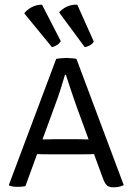

<svg xmlns="http://www.w3.org/2000/svg" viewBox="-20 -794 567 820"><path d="M203.5 -135Q200.5 -135 187.8 -135Q175 -135 160.8 -135.2Q146.5 -135.5 138.5 -136L88.5 1Q74.5 4 55.5 4Q34.5 4 20.5 -1L18 -4.5L220 -542.5Q226 -544 240.5 -545.2Q255 -546.5 264.5 -546.5Q273.5 -546.5 287 -545.2Q300.5 -544 306.5 -542.5L508.5 -3.5Q491 6 464 6Q446.5 6 437.2 -1.8Q428 -9.5 419.5 -32.5L381.5 -136Q375 -135.5 361.8 -135.2Q348.5 -135 336.5 -135Q324.5 -135 321.5 -135ZM219.5 -357 161.5 -198.5Q172.5 -198.5 191.8 -199Q211 -199.5 215 -199.5H311Q315 -199.5 331.8 -199Q348.5 -198.5 358.5 -198.5L311 -328Q304 -347 295 -373.5Q286 -400 277 -426.8Q268 -453.5 261.5 -474.5H257.5Q249 -444.5 238 -410.5Q227 -376.5 219.5 -357ZM310 -774 380.5 -616.5Q375 -606.5 364.2 -600.5Q353.5 -594.5 342 -592.5L232.5 -741Q244.5 -755.5 264.8 -765.2Q285 -775 310 -774ZM159.5 -774 239.5 -618.5Q234 -608.5 223.8 -602Q213.5 -595.5 202 -592.5L83.5 -737Q94.5 -752 114.8 -763Q135 -774 159.5 -774Z"/></svg>

Font: Signika SC Light
Style: Regular
Weight: 300
Designer: Anna Giedryś
Foundry: Anna Giedryś
Version: Version 2.000; ttfautohint (v1.8.3) -l 8 -r 50 -G 200 -x 9 -